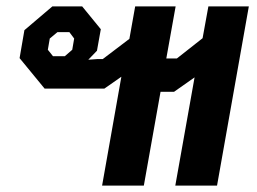

<svg xmlns="http://www.w3.org/2000/svg" viewBox="-20 -578 801 598"><path d="M358 -339 305 -302H119L41 -397L56 -484L143 -558H236L294 -487L282 -420L255 -392L283 -394H300L383 -457L401 -558H527L498 -396H531L611 -459L629 -558H755L656 0H526L586 -337L522 -292H480L428 0H298ZM182 -403 205 -423 211 -458 196 -478H159L135 -458L129 -423L145 -403Z"/></svg>

Font: Chakra Petch
Style: Bold Italic
Weight: 700
Italic angle: -10°
Designer: Katatrad Aksorn Co.,Ltd.
Foundry: Cadson Demak Co.,Ltd.
Version: Version 1.000; ttfautohint (v1.6)